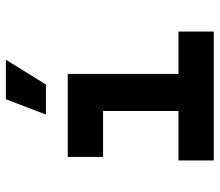

<svg xmlns="http://www.w3.org/2000/svg" viewBox="-67 -679 746 652"><g transform="rotate(-90 306.0 -353.0)"><path d="M87 0V-120H255V-376H99V-496H381V-120H525V0ZM243 -570 295 -706H429L345 -570Z"/></g></svg>

Font: Space Mono
Style: Bold
Weight: 700
Monospace: yes
Designer: Colophon Foundry + Benjamin Critton
Foundry: Colophon Foundry & Benjamin Critton
Version: Version 1.003; ttfautohint (v1.8.4.7-5d5b)